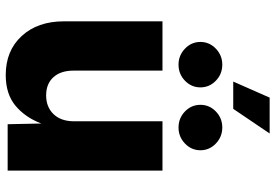

<svg xmlns="http://www.w3.org/2000/svg" viewBox="-167 -797 971 677"><g transform="rotate(90 318.5 -458.5)"><path d="M244.6 6.8Q158.7 6.8 106.9 -49.6Q55.2 -106 55.2 -198.2V-545.9H229V-232.4Q229 -187 252.2 -161.4Q275.4 -135.7 316.4 -135.7Q357.4 -135.7 382.6 -161.9Q407.7 -188 407.7 -234.9V-545.9H581.5V0H418L415.5 -118.7Q394 -62 352.8 -27.6Q311.5 6.8 244.6 6.8ZM208 -602.5Q175.3 -602.5 151.6 -625.2Q127.9 -647.9 127.9 -679.7Q127.9 -711.4 151.6 -734.1Q175.3 -756.8 208 -756.8Q241.2 -756.8 264.6 -734.1Q288.1 -711.4 288.1 -679.7Q288.1 -647.9 264.6 -625.2Q241.2 -602.5 208 -602.5ZM429.7 -602.5Q396.5 -602.5 373 -625.2Q349.6 -647.9 349.6 -679.7Q349.6 -711.4 373 -734.1Q396.5 -756.8 429.7 -756.8Q462.4 -756.8 486.1 -734.1Q509.8 -711.4 509.8 -679.7Q509.8 -647.9 486.1 -625.2Q462.4 -602.5 429.7 -602.5ZM267.6 -795.4 324.2 -923.8H450.7L363.8 -795.4Z"/></g></svg>

Font: Inter Extra Bold
Style: Regular
Weight: 800
Designer: Rasmus Andersson
Foundry: rsms
Version: Version 4.000;git-3c8e0fc